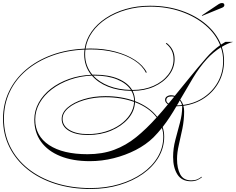

<svg xmlns="http://www.w3.org/2000/svg" viewBox="-92 -994 1562 1270"><path d="M994 -90Q994 -17 957 46Q920 109 853.5 156Q787 203 698.5 229.5Q610 256 507 256Q380 256 273.5 222Q167 188 90 126Q13 64 -29.5 -21Q-72 -106 -72 -208Q-72 -306 -32.5 -388.5Q7 -471 79 -532.5Q151 -594 250 -630.5Q349 -667 468 -672Q477 -733 513.5 -784.5Q550 -836 608 -874.5Q666 -913 740.5 -934.5Q815 -956 901 -956Q1014 -956 1109.5 -923Q1205 -890 1272.5 -832Q1340 -774 1370 -699Q1384 -708 1399 -717H1450Q1416 -709 1375 -684Q1390 -640 1390 -592Q1390 -514 1355.5 -450.5Q1321 -387 1260.5 -346Q1200 -305 1121 -294Q1126 -278 1126 -258Q1126 -200 1114.5 -143.5Q1103 -87 1091 -36Q1079 15 1079 58Q1079 119 1100 159Q1121 199 1173 199Q1196 199 1212 192.5Q1228 186 1241 175L1244 178Q1230 190 1212 197.5Q1194 205 1171 205Q1110 205 1081.5 160Q1053 115 1053 44Q1053 -12 1068 -69Q1083 -126 1098 -181.5Q1113 -237 1113 -286Q1113 -290 1113 -293Q1092 -291 1075 -291Q1054 -255 1031.5 -220.5Q1009 -186 984 -154Q994 -123 994 -90ZM1271 -610Q1314 -660 1364 -695Q1335 -769 1268 -826.5Q1201 -884 1106.5 -917Q1012 -950 901 -950Q817 -950 743.5 -929Q670 -908 612.5 -870.5Q555 -833 519 -782.5Q483 -732 474 -672Q490 -673 507 -673Q595 -673 670.5 -653Q746 -633 800.5 -597.5Q855 -562 879 -515L873 -513Q850 -560 796.5 -594.5Q743 -629 668.5 -648Q594 -667 507 -667Q490 -667 473 -666Q471 -651 471 -635Q471 -557 519 -500Q527 -500 535 -500Q626 -500 690 -473Q754 -446 782 -399H787Q862 -399 923 -426Q984 -453 1020 -499.5Q1056 -546 1056 -602Q1056 -667 1005 -706L1010 -710Q1063 -669 1063 -603Q1063 -545 1026 -497Q989 -449 926.5 -421Q864 -393 786 -393H785Q801 -362 801 -326V-325Q897 -288 948 -221Q966 -241 983.5 -261.5Q1001 -282 1019 -304Q1000 -317 1000 -333Q1000 -348 1012 -356Q1024 -364 1040 -364Q1052 -364 1064 -360Q1110 -416 1161 -479Q1212 -542 1271 -610ZM1277 -604Q1226 -548 1184 -477.5Q1142 -407 1100 -335Q1113 -320 1120 -300Q1197 -310 1256.5 -350.5Q1316 -391 1350 -453Q1384 -515 1384 -592Q1384 -638 1369 -681Q1345 -666 1321 -646Q1297 -626 1277 -604ZM-66 -208Q-66 -107 -24 -23Q18 61 94.5 122Q171 183 276 216.5Q381 250 507 250Q609 250 696.5 224Q784 198 849.5 152Q915 106 951.5 44Q988 -18 988 -90Q988 -120 979 -148Q966 -132 952 -116Q938 -100 923 -85Q874 -37 806 -2Q738 33 660 52.5Q582 72 502 72Q389 72 306.5 38.5Q224 5 179.5 -56.5Q135 -118 135 -203Q135 -262 164 -314.5Q193 -367 244.5 -407Q296 -447 364.5 -471.5Q433 -496 511 -499Q465 -557 465 -634Q465 -650 467 -666Q349 -661 251.5 -625Q154 -589 82.5 -528.5Q11 -468 -27.5 -386.5Q-66 -305 -66 -208ZM535 -494Q530 -494 524 -494Q564 -451 627.5 -426Q691 -401 774 -399Q745 -443 683 -468.5Q621 -494 535 -494ZM141 -203Q141 -95 232.5 -34.5Q324 26 487 26Q585 26 663 -3Q741 -32 808.5 -86.5Q876 -141 944 -217Q895 -282 801 -318Q798 -257 755 -208Q712 -159 643 -130Q574 -101 490 -101Q410 -101 363 -129.5Q316 -158 316 -207Q316 -249 355.5 -283Q395 -317 461 -337.5Q527 -358 606 -358Q658 -358 706 -350Q754 -342 795 -327Q795 -363 777 -393Q690 -394 623 -420.5Q556 -447 516 -494Q439 -491 371 -467Q303 -443 251 -403.5Q199 -364 170 -312.5Q141 -261 141 -203ZM1008 -331Q1008 -318 1023 -309Q1032 -320 1041 -331Q1050 -342 1060 -354Q1051 -356 1042 -356Q1008 -356 1008 -331ZM322 -208Q322 -162 367.5 -134.5Q413 -107 490 -107Q551 -107 605.5 -123.5Q660 -140 702 -169.5Q744 -199 768.5 -237.5Q793 -276 795 -320Q754 -335 706 -343Q658 -351 605 -351Q528 -351 463.5 -331.5Q399 -312 360.5 -279.5Q322 -247 322 -208ZM1097 -330Q1093 -321 1088 -313Q1083 -305 1078 -297Q1095 -297 1112 -299Q1108 -316 1097 -330ZM1245 -889 1243 -892 1355 -967Q1366 -974 1376 -974Q1392 -974 1392 -960Q1392 -949 1377 -943Z"/></svg>

Font: Ballet 72pt
Style: Regular
Weight: 400
Designer: Maximiliano R. Sproviero
Foundry: Omnibus-Type
Version: Version 1.100; ttfautohint (v1.8.3)